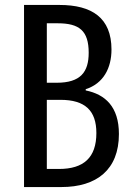

<svg xmlns="http://www.w3.org/2000/svg" viewBox="-20 -755 540 775"><path d="M77 0H228C370 0 460 -70 460 -214C460 -324 405 -374 326 -390V-395C398 -418 430 -481 430 -555C430 -683 351 -735 220 -735H77ZM169 -421V-661H213C300 -661 338 -631 338 -542C338 -464 305 -421 209 -421ZM169 -73V-352H224C323 -352 369 -309 369 -218C369 -119 318 -73 218 -73Z"/></svg>

Font: Noto Sans Mono CJK HK
Style: Regular
Weight: 400
Designer: Ryoko NISHIZUKA 西塚涼子 (kana, bopomofo & ideographs); Paul D. Hunt (Latin, Greek & Cyrillic); Sandoll Communications 산돌커뮤니
Foundry: Adobe
Version: Version 2.004;hotconv 1.0.118;makeotfexe 2.5.65603